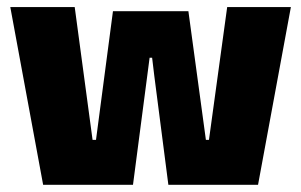

<svg xmlns="http://www.w3.org/2000/svg" viewBox="-20 -512 834 532"><path d="M348.5 0H99.5L8.5 -492.5H187L236.5 -124.5H246L293 -481H502L550.5 -124.5H559L609.5 -492.5H786L695 0H446.5L407.5 -302L401.5 -352H394.5L388 -302Z"/></svg>

Font: Anek Malayalam Medium ExtraBold
Style: Regular
Weight: 800
Version: Version 1.003